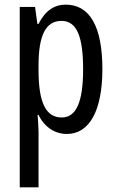

<svg xmlns="http://www.w3.org/2000/svg" viewBox="-20 -567 502 827"><path d="M263 -547C215 -547 175 -522 146 -464H141L131 -537H65V240H146V0C146 -20 144 -44 142 -72H146C171 -20 216 10 268 10C366 10 421 -92 421 -269C421 -454 366 -547 263 -547ZM245 -477C312 -477 338 -407 338 -268C338 -127 308 -61 246 -61C178 -61 146 -124 146 -265V-285C146 -417 178 -477 245 -477Z"/></svg>

Font: Noto Sans Gujarati UI ExtraCondensed
Style: Regular
Weight: 400
Width: 2
Designer: Jelle Bosma - Monotype Design Team, Universal Thirst
Foundry: Monotype Imaging Inc.
Version: Version 2.106